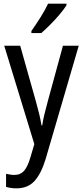

<svg xmlns="http://www.w3.org/2000/svg" viewBox="-20 -786 452 1046"><path d="M3 -537H90L176 -232Q185 -200 193 -167.5Q201 -135 206 -103H210Q214 -130 222 -163.5Q230 -197 240 -233L323 -537H409L229 79Q205 159 168.5 199.5Q132 240 70 240Q54 240 40 238Q26 236 13 232V161Q23 163 35 165Q47 167 58 167Q92 167 112 143.5Q132 120 147 67L167 -1ZM342 -757Q329 -736 305 -707.5Q281 -679 253.5 -651.5Q226 -624 205 -606H151V-617Q177 -654 201.5 -693Q226 -732 242 -766H342Z"/></svg>

Font: Noto Sans Myanmar Condensed
Style: Regular
Weight: 400
Width: 3
Designer: Monotype Design Team
Foundry: Monotype Imaging Inc.
Version: Version 2.107; ttfautohint (v1.8.4.7-5d5b)